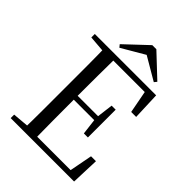

<svg xmlns="http://www.w3.org/2000/svg" viewBox="-261 -1052 1175 1175"><g transform="rotate(45 326.0 -464.5)"><path d="M385.1 -928.5 530.3 -791.8 516.5 -774.8 339.1 -878.9H396.4L218.7 -774.8L204.7 -791.8L349.9 -928.5ZM52.8 0V-30.1L190.9 -42.1H202.2V0ZM155.3 0Q157.3 -83.6 157.4 -167.7Q157.5 -251.7 157.5 -336.8V-391.1Q157.5 -476.1 157.4 -560.4Q157.3 -644.8 155.3 -728H248.3Q247.1 -645.2 246.6 -559.4Q246.1 -473.5 246.1 -379.9V-357.6Q246.1 -257.3 246.6 -170.7Q247.1 -84.1 248.3 0ZM202.2 0V-34.3H576.6L532.4 -8.9L565.7 -182.5H608.3L601.6 0ZM202.2 -352.7V-386.4H442.5V-352.7ZM435.8 -250.4 422.2 -361.4V-382.4L435.8 -490.8H470.8V-250.4ZM52.8 -698V-728H202.2V-686.9H190.9ZM547.7 -548 514.8 -720.9 559.3 -693H202.2V-728H583.8L590.7 -548Z"/></g></svg>

Font: Noto Serif HK ExtraLight
Style: Regular
Weight: 200
Designer: Ryoko NISHIZUKA 西塚涼子 (kana & ideographs); Frank Grießhammer (Latin, Greek & Cyrillic); Wenlong ZHANG 张文龙 (bopomofo); San
Foundry: Adobe
Version: Version 2.002-H1;hotconv 1.1.0;makeotfexe 2.6.0